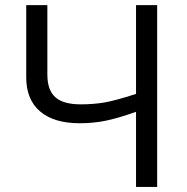

<svg xmlns="http://www.w3.org/2000/svg" viewBox="-20 -734 735 754"><path d="M597.2 0H514.2V-294.9Q441.4 -269 393.1 -259.5Q344.7 -250 293 -250Q191.9 -250 137.5 -296.4Q83 -342.8 83 -430.2V-713.9H166V-439.9Q166 -380.9 197 -352.5Q228 -324.2 297.9 -324.2Q345.2 -324.2 388.4 -331.3Q431.6 -338.4 514.2 -365.2V-713.9H597.2Z"/></svg>

Font: f06597129
Style: Regular
Weight: 400
Foundry: Ascender Corporation
Version: Version 1.10